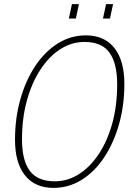

<svg xmlns="http://www.w3.org/2000/svg" viewBox="-20 -898 640 934"><path d="M240 16Q150 16 101.5 -45Q53 -106 53 -218Q53 -323 79 -415Q105 -507 151.5 -577Q198 -647 261 -686.5Q324 -726 398 -726Q488 -726 536.5 -664.5Q585 -603 585 -490Q585 -385 559 -293.5Q533 -202 486.5 -132Q440 -62 377 -23Q314 16 240 16ZM247 -16Q309 -16 364 -51Q419 -86 461 -149.5Q503 -213 526.5 -299Q550 -385 550 -488Q550 -590 512.5 -642Q475 -694 391 -694Q329 -694 274 -659Q219 -624 177 -560Q135 -496 111 -409.5Q87 -323 87 -220Q87 -118 125 -67Q163 -16 247 -16ZM315 -808 330 -878H364L349 -808ZM481 -808 496 -878H530L515 -808Z"/></svg>

Font: Geist Mono Thin
Style: Italic
Weight: 100
Italic angle: -12°
Monospace: yes
Designer: Basement.studio, Andrés Briganti, Mateo Zaragoza
Foundry: Basement.studio, Vercel, Andrés Briganti, Guido Ferreyra, Mateo Zaragoza
Version: Version 1.500; ttfautohint (v1.8.4.7-5d5b)